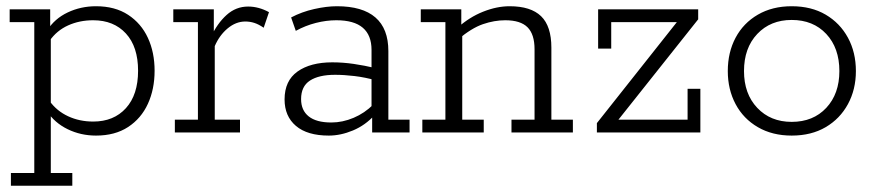

<svg xmlns="http://www.w3.org/2000/svg" viewBox="-20 -425 2809 616"><path d="M11 -395H141V-332L131 -327Q155 -365 197 -385Q239 -405 288 -405Q349 -405 391 -377.5Q433 -350 454.5 -303.5Q476 -257 476 -198Q476 -139 454.5 -92Q433 -45 391 -17.5Q349 10 288 10Q239 10 197 -10.5Q155 -31 131 -68L143 -63V130H212V171H15V130H90V-354H11ZM279 -35Q345 -35 384 -78Q423 -121 423 -198Q423 -275 384 -317.5Q345 -360 279 -360Q235 -360 198.5 -343.5Q162 -327 139 -294L143 -319V-74L139 -101Q162 -69 198.5 -52Q235 -35 279 -35Z M541 0V-41H615V-354H536V-395H666V-301L656 -305Q677 -350 707 -377Q737 -404 776 -404Q810 -404 843 -386L826 -336Q810 -347 796 -351.5Q782 -356 767 -356Q737 -356 710.5 -334Q684 -312 669 -277V-41H750V0Z M1035 10Q966 10 929.5 -21Q893 -52 893 -106Q893 -166 934.5 -195.5Q976 -225 1046 -225Q1080 -225 1114.5 -220Q1149 -215 1187 -206L1172 -197V-265Q1172 -312 1144 -336Q1116 -360 1059 -360Q1027 -360 993.5 -351.5Q960 -343 929 -326L914 -369Q948 -387 988 -396Q1028 -405 1061 -405Q1143 -405 1184.5 -369Q1226 -333 1226 -261V-41H1294V0H1174V-61L1182 -56Q1152 -23 1112.5 -6.5Q1073 10 1035 10ZM1043 -32Q1079 -32 1114.5 -47Q1150 -62 1178 -90L1172 -71V-184L1187 -167Q1151 -177 1117.5 -181Q1084 -185 1055 -185Q1003 -185 974.5 -166.5Q946 -148 946 -107Q946 -71 970.5 -51.5Q995 -32 1043 -32Z M1335 0V-41H1409V-354H1330V-395H1460V-340L1448 -336Q1486 -370 1530 -387.5Q1574 -405 1615 -405Q1683 -405 1716 -373Q1749 -341 1749 -272V-41H1818V0H1621V-41H1695V-267Q1695 -315 1672.5 -337.5Q1650 -360 1601 -360Q1566 -360 1529.5 -347.5Q1493 -335 1449 -298L1463 -324V-41H1532V0Z M1895 0V-30L2165 -371L2175 -354H1941V-269H1899V-395H2220V-363L1949 -22L1944 -41H2186V-140H2227V0Z M2520 10Q2458 10 2411.5 -17Q2365 -44 2340 -91Q2315 -138 2315 -197Q2315 -257 2340 -304Q2365 -351 2411.5 -378Q2458 -405 2520 -405Q2583 -405 2629 -378Q2675 -351 2700.5 -304Q2726 -257 2726 -197Q2726 -138 2700.5 -91Q2675 -44 2629 -17Q2583 10 2520 10ZM2520 -34Q2589 -34 2631 -79Q2673 -124 2673 -197Q2673 -271 2631 -316Q2589 -361 2520 -361Q2452 -361 2409.5 -316Q2367 -271 2367 -197Q2367 -124 2409.5 -79Q2452 -34 2520 -34Z"/></svg>

Font: Rokkitt Light
Style: Regular
Weight: 300
Version: Version 3.103